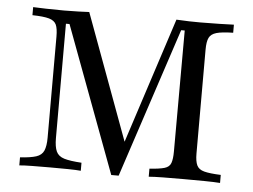

<svg xmlns="http://www.w3.org/2000/svg" viewBox="-45 -627 910 690"><g transform="rotate(5 409.5 -282.5)"><path d="M379.8 5.6 183.1 -521.8H170.2V-108.9Q170.2 -78.2 177.8 -61.3Q185.5 -44.4 206.9 -37.9Q228.2 -31.5 269.4 -29V0Q254 -1.6 223.8 -2Q193.5 -2.4 158.1 -2.4Q121.8 -2.4 92.7 -2Q63.7 -1.6 47.6 0V-29Q85.5 -31.5 105.6 -37.9Q125.8 -44.4 133.1 -61.3Q140.3 -78.2 140.3 -108.1V-472.6Q140.3 -501.6 133.9 -515.7Q127.4 -529.8 107.7 -535.5Q87.9 -541.1 47.6 -541.9V-571Q64.5 -570.2 94 -569.4Q123.4 -568.5 159.7 -568.5Q187.1 -568.5 211.3 -569.4Q235.5 -570.2 250 -571L429 -85.5L405.6 -82.3L564.5 -571Q591.1 -569.4 610.9 -569Q630.6 -568.5 650.8 -568.5Q687.1 -568.5 719.8 -569.4Q752.4 -570.2 771.8 -571V-541.9Q731.5 -541.1 711.7 -535.5Q691.9 -529.8 685.1 -515.7Q678.2 -501.6 678.2 -472.6V-98.4Q678.2 -70.2 685.1 -55.6Q691.9 -41.1 711.7 -35.9Q731.5 -30.6 771.8 -29V0Q750.8 -1.6 716.5 -2Q682.3 -2.4 639.5 -2.4Q598.4 -2.4 565.7 -2Q533.1 -1.6 514.5 0V-29Q550.8 -31.5 568.5 -36.7Q586.3 -41.9 591.5 -56.5Q596.8 -71 596.8 -98.4L597.6 -534.7H584.7L406.5 5.6Z"/></g></svg>

Font: Playfair
Style: Regular
Weight: 400
Designer: Claus Eggers Sørensen
Foundry: Claus Eggers Sørensen
Version: Version 2.001;gftools[0.9.30]